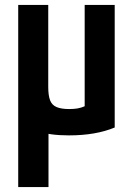

<svg xmlns="http://www.w3.org/2000/svg" viewBox="-20 -540 540 780"><path d="M54 220V-200L177 -113V220ZM260 10Q181 10 136 -7Q91 -24 72.5 -65.5Q54 -107 54 -180V-520H176V-187Q176 -152 183.5 -132.5Q191 -113 210 -105Q229 -97 261 -97Q280 -97 295 -99.5Q310 -102 327 -109.5Q344 -117 369 -131L324 -54V-520H446V-22Q369 10 260 10Z"/></svg>

Font: M PLUS 1 Code SemiBold
Style: Regular
Weight: 600
Designer: Coji Morishita
Foundry: UNDERFOREST DESIGN
Version: Version 1.005